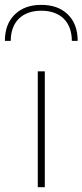

<svg xmlns="http://www.w3.org/2000/svg" viewBox="-59 -781 344 801"><path d="M-14.2 -610.4C-14.2 -689 33.2 -736.3 113.3 -736.3C193.4 -736.3 240.7 -689 240.7 -610.4H265.1C265.1 -657.2 251.5 -693.8 224.1 -720.7C196.3 -747.6 159.7 -760.7 113.3 -760.7C66.9 -760.7 30.3 -747.6 2.9 -720.7C-24.9 -693.8 -38.6 -657.2 -38.6 -610.4ZM98.6 0H127.9V-483.4H98.6Z"/></svg>

Font: Estedad Thin
Style: Regular
Weight: 100
Designer: Amin Abedi
Version: Version 7.3